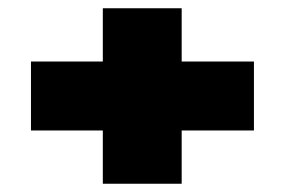

<svg xmlns="http://www.w3.org/2000/svg" viewBox="-20 -550 690 465"><path d="M229 -105V-234H55V-401H229V-530H420V-401H595V-234H420V-105Z"/></svg>

Font: Georama Extended ExtraBold
Style: Regular
Weight: 800
Width: 7
Designer: Jean-Baptiste Levee
Foundry: Production Type
Version: Version 1.000